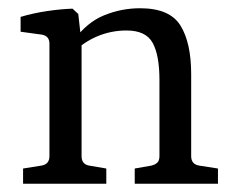

<svg xmlns="http://www.w3.org/2000/svg" viewBox="-20 -446 569 466"><path d="M307 0V-37L347 -44Q356 -46 361.5 -51Q367 -56 367 -67V-252Q367 -312 350.5 -342Q334 -372 287 -372Q250 -372 216.5 -358Q183 -344 156 -317L159 -348Q191 -392 233 -409Q275 -426 320 -426Q392 -426 418 -384Q444 -342 444 -266V-67Q444 -47 464 -44L509 -37V0ZM36 0V-37L80 -44Q100 -47 100 -67V-340Q100 -359 81 -362L30 -369V-405Q60 -414 93.5 -419Q127 -424 156 -425L170 -412L178 -340V-67Q178 -47 197 -44L238 -37V0Z"/></svg>

Font: Yrsa
Style: Regular
Weight: 400
Designer: Anna Giedrys (Yrsa+Rasa design), David Brezina (Yrsa art-direction, Rasa art-direction, design)
Foundry: Rosetta Type Foundry
Version: Version 2.004